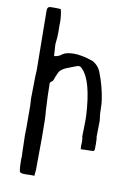

<svg xmlns="http://www.w3.org/2000/svg" viewBox="-103 -831 775 1103"><g transform="rotate(10 284.0 -279.5)"><path d="M176.3 206.5Q173.3 205.6 170.9 204.1Q145 204.1 138.9 204.6Q132.8 205.1 126.5 205.1Q120.1 205.1 110.4 204.6Q100.6 204.1 93.3 199.2Q85.9 194.3 85.9 120.6Q86.9 113.8 86.9 106.4Q86.9 99.6 85.9 92.8Q83 14.6 83 -14.2L84 -62.5L83.5 -186.5Q81.1 -222.7 81.1 -229L82.5 -324.2Q82.5 -347.7 83 -358.9Q85 -379.4 85 -394Q84.5 -486.8 81.1 -741.7Q81.1 -765.6 99.6 -765.6L118.2 -766.1Q148.4 -766.1 160.2 -764.6Q169.4 -727.1 169.4 -689.5L168.9 -675.8L169.4 -626.5Q169.4 -598.6 165.5 -570.8Q164.6 -565.4 164.6 -559.6L168.9 -492.2Q195.8 -494.1 214.4 -510.7Q235.8 -525.4 280.3 -525.4Q326.7 -525.4 390.1 -503.4Q428.7 -482.9 442.4 -442.9Q471.2 -369.1 482.9 -289.1Q485.8 -269.5 485.8 -245.1Q485.8 -208 491.2 -176.3L491.7 -170.9Q491.2 -166 490.2 -75.7Q493.2 -68.8 493.2 -33.7L492.7 -5.4Q492.7 -2.9 491.5 -0.7Q490.2 1.5 489 2.9Q487.8 4.4 486.8 5.9L412.6 8.3Q412.6 4.4 412.1 1Q411.1 -4.9 411.1 -12.2Q412.6 -23.9 412.6 -33.7Q412.6 -50.3 408.7 -66.4Q410.6 -113.3 410.6 -149.9Q410.6 -168 410.2 -183.6Q399.9 -387.2 340.3 -447.8Q330.6 -460.4 318.8 -460.4Q313.5 -460.4 297.4 -454.1Q268.1 -443.4 249 -435.1Q215.8 -420.9 207.5 -400.4Q194.8 -373 190.4 -357.9Q188 -350.6 180.7 -345.7Q175.3 -342.8 171.4 -336.4Q171.4 -270 177.2 -171.4Q181.6 -145 181.6 -20L180.2 170.4Q180.2 175.3 176.3 206.5Z"/></g></svg>

Font: Kurland
Style: Regular
Weight: 400
Designer: GGBot
Version: 0.22